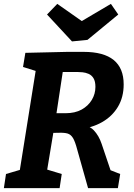

<svg xmlns="http://www.w3.org/2000/svg" viewBox="-21 -972 690 992"><path d="M-1 0 10 -73 98 -99 79 -78 166 -623 181 -600 98 -626 110 -699 326 -704H411Q618 -704 618 -536Q618 -470 588.5 -420.5Q559 -371 506.5 -341Q454 -311 384 -304L383 -327Q437 -327 463.5 -299Q490 -271 504 -229L555 -78L521 -104L600 -73L588 0H434L378 -199Q367 -241 356 -259Q345 -277 328.5 -282Q312 -287 283 -286L231 -285L258 -307L220 -78L212 -99L298 -73L287 0ZM266 -355 249 -387H317Q367 -387 401 -406Q435 -425 453.5 -456Q472 -487 472 -523Q472 -552 462 -568Q452 -584 436.5 -590.5Q421 -597 406 -598.5Q391 -600 380 -600H287L307 -625ZM552 -952 590 -897 431 -766 351 -758 222 -897 275 -952 446 -832 352 -834Z"/></svg>

Font: Bitter Thin
Style: Bold Italic
Weight: 700
Italic angle: -9°
Version: Version 3.021